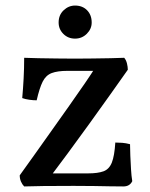

<svg xmlns="http://www.w3.org/2000/svg" viewBox="-20 -669 541 691"><path d="M67 2Q60 -5 55.5 -15.5Q51 -26 51 -38Q72 -67 101.5 -108.5Q131 -150 164 -196.5Q197 -243 228.5 -287.5Q260 -332 285 -368.5Q310 -405 323 -426L343 -414H223Q187 -414 166 -406Q145 -398 133.5 -375Q122 -352 112 -308Q100 -308 85.5 -310Q71 -312 60 -316Q63 -349 65 -386Q67 -423 67 -461Q88 -460 119 -459.5Q150 -459 185 -458.5Q220 -458 250 -458Q280 -458 313.5 -458.5Q347 -459 377.5 -459.5Q408 -460 427 -461Q434 -453 437 -440.5Q440 -428 440 -418Q414 -381 377 -329Q340 -277 300 -221.5Q260 -166 223 -116Q186 -66 161 -33L153 -45H297Q332 -45 352.5 -52.5Q373 -60 382.5 -84Q392 -108 395 -156Q407 -156 420 -155Q433 -154 448 -150Q448 -134 449 -109.5Q450 -85 451.5 -60Q453 -35 456 -17Q447 2 424 2Q398 2 374 1.5Q350 1 319 0.5Q288 0 245 0Q179 0 136.5 0.5Q94 1 67 2ZM250 -530Q225 -530 208 -547Q191 -564 191 -588Q191 -615 209 -632Q227 -649 250 -649Q277 -649 293.5 -632Q310 -615 310 -588Q310 -565 292.5 -547.5Q275 -530 250 -530Z"/></svg>

Font: Vollkorn
Style: Regular
Weight: 400
Designer: Friedrich Althausen
Foundry: Friedrich Althausen
Version: Version 4.104